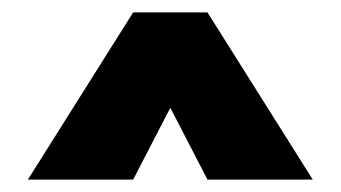

<svg xmlns="http://www.w3.org/2000/svg" viewBox="-20 -730 550 310"><path d="M255 -556 315 -440H485L315 -710H195L25 -440H195Z"/></svg>

Font: Jost Black
Style: Regular
Weight: 900
Version: Version 3.710